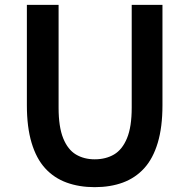

<svg xmlns="http://www.w3.org/2000/svg" viewBox="-20 -759 780 793"><path d="M371 14Q307 14 255 -5Q203 -24 166.5 -64Q130 -104 110.5 -169Q91 -234 91 -324V-739H222V-314Q222 -235 241 -188Q260 -141 293.5 -121Q327 -101 371 -101Q417 -101 451 -121Q485 -141 504.5 -188Q524 -235 524 -314V-739H651V-324Q651 -234 631.5 -169Q612 -104 575.5 -64Q539 -24 487.5 -5Q436 14 371 14Z"/></svg>

Font: Noto Sans HK Thin SemiBold
Style: Regular
Weight: 600
Version: Version 2.004-H2;hotconv 1.0.118;makeotfexe 2.5.65603